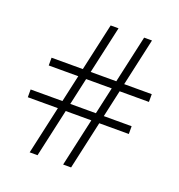

<svg xmlns="http://www.w3.org/2000/svg" viewBox="-125 -790 836 895"><g transform="rotate(20 293.0 -342.5)"><path d="M325.5 0H286L438.5 -685H477.5ZM159 0H120L272.5 -685H311.5ZM525 -277V-238.5H24V-277ZM562 -449.5V-411H65V-449.5Z"/></g></svg>

Font: Newsreader 36pt Medium
Style: Regular
Weight: 500
Designer: Hugues Gentile
Foundry: Production Type
Version: Version 1.003